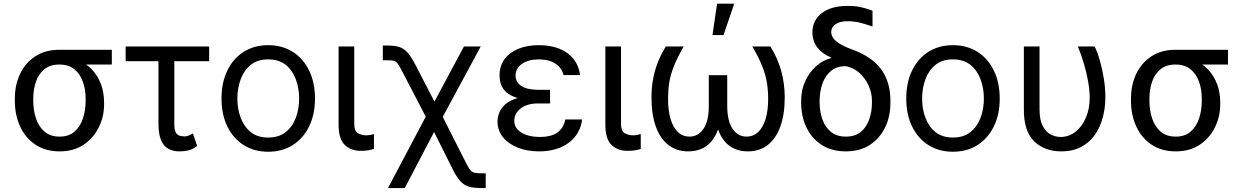

<svg xmlns="http://www.w3.org/2000/svg" viewBox="-20 -792 6583 1017"><path d="M58.6 -258.8V-269.5Q58.6 -342.8 86.7 -401.4Q114.7 -460 167.5 -494.1Q220.2 -528.3 293.9 -528.3Q309.6 -526.9 322.8 -517.6Q335.9 -508.3 351.8 -496.3Q367.7 -484.4 391.6 -474.6Q435.1 -457 466.3 -424.3Q497.6 -391.6 514.4 -347.2Q531.2 -302.7 531.2 -249V-238.3Q531.2 -174.8 503.4 -117.9Q475.6 -61 423.1 -25.6Q370.6 9.8 295.9 9.8Q221.2 9.8 168 -25.6Q114.7 -61 86.7 -121.8Q58.6 -182.6 58.6 -258.8ZM156.2 -269.5V-258.8Q156.2 -207.5 170.7 -164.3Q185.1 -121.1 215.8 -94.7Q246.6 -68.4 295.9 -68.4Q344.2 -68.4 374.5 -94.7Q404.8 -121.1 419.2 -164.3Q433.6 -207.5 433.6 -258.8V-269.5Q433.6 -318.4 418.9 -359.4Q404.3 -400.4 373.8 -425.3Q343.3 -450.2 293.9 -450.2Q245.6 -450.2 215.1 -425.3Q184.6 -400.4 170.4 -359.4Q156.2 -318.4 156.2 -269.5ZM572.3 -528.3V-450.2H293.9V-528.3Z M1087.9 -545.9V-467.8H645.5V-545.9ZM819.3 -545.9H903.3V-131.8Q903.8 -101.1 912.6 -88.1Q921.4 -75.2 934.1 -72.5Q946.8 -69.8 958 -69.3Q970.7 -69.8 982.4 -75Q994.1 -80.1 1002 -85L1024.4 -18.6Q1000 -0.5 977.8 4.6Q955.6 9.8 931.6 9.8Q876.5 9.8 848.1 -23.9Q819.8 -57.6 819.3 -136.7Z M1400.4 11.7Q1326.7 11.7 1271 -23.4Q1215.3 -58.6 1184.3 -122.1Q1153.3 -185.5 1153.3 -269.5Q1153.3 -355 1184.3 -418.7Q1215.3 -482.4 1271 -517.6Q1326.7 -552.7 1400.4 -552.7Q1474.6 -552.7 1530.3 -517.6Q1585.9 -482.4 1617.2 -418.7Q1648.4 -355 1648.4 -269.5Q1648.4 -185.5 1617.2 -122.1Q1585.9 -58.6 1530.3 -23.4Q1474.6 11.7 1400.4 11.7ZM1400.4 -63.5Q1457 -63.5 1493.2 -92.3Q1529.3 -121.1 1546.9 -168.2Q1564.5 -215.3 1564.5 -269.5Q1564.5 -324.7 1546.9 -372.1Q1529.3 -419.4 1493.2 -448.5Q1457 -477.5 1400.4 -477.5Q1344.2 -477.5 1308.3 -448.5Q1272.5 -419.4 1254.9 -372.1Q1237.3 -324.7 1237.3 -269.5Q1237.3 -215.3 1254.9 -168.2Q1272.5 -121.1 1308.3 -92.3Q1344.2 -63.5 1400.4 -63.5Z M1773.4 -545.9H1856.4V-134.8Q1856.9 -96.7 1877 -85.9Q1897 -75.2 1918.9 -75.2Q1930.2 -75.2 1942.9 -77.6Q1955.6 -80.1 1960.9 -82V-2.9Q1950.2 0.5 1932.9 3.9Q1915.5 7.3 1889.6 6.8Q1839.4 7.3 1806.2 -24.4Q1772.9 -56.2 1773.4 -134.8Z M2035.2 204.1 2260.7 -222.7H2299.8L2450.2 74.2Q2462.4 98.6 2471.9 109.6Q2481.4 120.6 2494.9 123.3Q2508.3 126 2532.2 126H2552.7V204.1H2532.2Q2491.7 204.1 2465.6 197Q2439.5 189.9 2420.2 169.7Q2400.9 149.4 2380.9 110.4L2279.3 -92.8L2124 204.1ZM2248 -149.4 2110.4 -414.1Q2095.7 -442.4 2086.7 -454.8Q2077.6 -467.3 2065.4 -470.2Q2053.2 -473.1 2028.3 -472.7H2007.8V-550.8H2028.3Q2068.8 -551.3 2094.2 -543.2Q2119.6 -535.2 2138.9 -513.4Q2158.2 -491.7 2179.7 -450.2L2281.2 -253.9L2437.5 -545.9H2526.4L2312.5 -149.4Z M2820.3 -284.2H2893.6V-244.1H2829.1Q2790.5 -244.1 2762.5 -231.9Q2734.4 -219.7 2719.2 -199Q2704.1 -178.2 2704.1 -152.3Q2703.6 -113.8 2741 -90.3Q2778.3 -66.9 2839.8 -66.4Q2899.4 -66.9 2931.9 -89.6Q2964.4 -112.3 2974.6 -159.2H3063.5Q3058.6 -120.6 3040.8 -89.6Q3022.9 -58.6 2993.4 -36.4Q2963.9 -14.2 2924.1 -2.2Q2884.3 9.8 2835.9 9.8Q2772.5 9.8 2722.7 -10Q2672.9 -29.8 2644.3 -65.2Q2615.7 -100.6 2615.2 -147.5Q2615.2 -169.4 2623.8 -193.1Q2632.3 -216.8 2654.3 -237.5Q2676.3 -258.3 2716.6 -271.2Q2756.8 -284.2 2820.3 -284.2ZM2893.6 -261.7H2820.3Q2757.8 -261.7 2719.2 -273.7Q2680.7 -285.6 2660.4 -304.9Q2640.1 -324.2 2633.1 -347.2Q2626 -370.1 2626 -391.6Q2626 -442.4 2652.1 -478.3Q2678.2 -514.2 2725.1 -533.4Q2772 -552.7 2834 -552.7Q2896.5 -552.7 2943.1 -533.9Q2989.7 -515.1 3017.8 -479.7Q3045.9 -444.3 3052.7 -394.5H2964.8Q2956.1 -432.1 2922.6 -454.6Q2889.2 -477.1 2834 -477.5Q2777.8 -477.1 2744.4 -453.4Q2710.9 -429.7 2710.9 -391.6Q2710.9 -357.9 2740.2 -337.4Q2769.5 -316.9 2829.1 -316.4H2893.6Z M3186.5 -545.9H3269.5V-134.8Q3270 -96.7 3290 -85.9Q3310.1 -75.2 3332 -75.2Q3343.3 -75.2 3356 -77.6Q3368.7 -80.1 3374 -82V-2.9Q3363.3 0.5 3345.9 3.9Q3328.6 7.3 3302.7 6.8Q3252.4 7.3 3219.2 -24.4Q3186 -56.2 3186.5 -134.8Z M3506.8 -545.9H3601.6Q3567.4 -486.8 3549.3 -440.9Q3531.2 -395 3524.9 -354.2Q3518.6 -313.5 3518.6 -269.5Q3518.6 -206.1 3532.2 -160.9Q3545.9 -115.7 3571.3 -92Q3596.7 -68.4 3631.8 -68.4Q3678.2 -68.4 3706.3 -109.6Q3734.4 -150.9 3734.4 -230.5V-393.6H3800.8V-230.5Q3801.3 -153.3 3780.8 -99.6Q3760.3 -45.9 3720.9 -18.1Q3681.6 9.8 3625 9.8Q3564 9.8 3520.3 -24.2Q3476.6 -58.1 3453.6 -122.3Q3430.7 -186.5 3430.7 -277.3Q3430.7 -351.1 3449.5 -417.7Q3468.3 -484.4 3506.8 -545.9ZM3964.8 -545.9H4060.5Q4099.1 -484.4 4117.7 -417.7Q4136.2 -351.1 4136.7 -277.3Q4136.7 -186.5 4113.5 -122.3Q4090.3 -58.1 4046.9 -24.2Q4003.4 9.8 3941.4 9.8Q3885.3 9.8 3845.9 -18.1Q3806.6 -45.9 3786.1 -99.6Q3765.6 -153.3 3765.6 -230.5V-393.6H3832V-230.5Q3832.5 -150.9 3860.6 -109.6Q3888.7 -68.4 3934.6 -68.4Q3970.2 -68.4 3995.6 -92Q4021 -115.7 4034.9 -160.9Q4048.8 -206.1 4048.8 -269.5Q4048.8 -313.5 4042.2 -354.2Q4035.6 -395 4017.6 -440.9Q3999.5 -486.8 3964.8 -545.9ZM3753.9 -606.4 3778.3 -772.5H3869.1L3812.5 -606.4Z M4283.2 -621.1Q4283.2 -684.1 4332.8 -722.4Q4382.3 -760.7 4469.7 -760.7Q4507.8 -760.7 4538.1 -754.4Q4568.4 -748 4601.6 -735.4V-651.4Q4580.1 -659.7 4543.5 -669.7Q4506.8 -679.7 4470.7 -679.7Q4428.2 -679.7 4405.5 -663.6Q4382.8 -647.5 4382.8 -622.1Q4382.8 -609.4 4391.1 -594.5Q4399.4 -579.6 4422.6 -563.7Q4445.8 -547.9 4490.2 -531.2Q4598.1 -492.7 4647.5 -424.6Q4696.8 -356.4 4696.3 -258.8V-249Q4696.8 -175.8 4668.5 -117.2Q4640.1 -58.6 4587.4 -24.4Q4534.7 9.8 4460.9 9.8Q4385.7 9.8 4332.5 -24.4Q4279.3 -58.6 4251.5 -117.2Q4223.6 -175.8 4223.6 -249V-258.8Q4223.6 -315.4 4245.4 -362.5Q4267.1 -409.7 4303.2 -441.7Q4339.4 -473.6 4382.8 -484.4V-487.3Q4336.9 -505.4 4310.1 -539.6Q4283.2 -573.7 4283.2 -621.1ZM4321.3 -258.8V-249Q4321.8 -199.7 4336.4 -158.7Q4351.1 -117.7 4381.8 -93Q4412.6 -68.4 4460.9 -68.4Q4508.8 -68.4 4539.1 -93Q4569.3 -117.7 4584 -158.7Q4598.6 -199.7 4598.6 -249V-258.8Q4598.6 -298.3 4581.5 -337.2Q4564.5 -376 4533.7 -404.5Q4502.9 -433.1 4460.9 -441.4Q4412.6 -441.9 4381.8 -416.5Q4351.1 -391.1 4336.4 -349.4Q4321.8 -307.6 4321.3 -258.8Z M5027.3 11.7Q4953.6 11.7 4897.9 -23.4Q4842.3 -58.6 4811.3 -122.1Q4780.3 -185.5 4780.3 -269.5Q4780.3 -355 4811.3 -418.7Q4842.3 -482.4 4897.9 -517.6Q4953.6 -552.7 5027.3 -552.7Q5101.6 -552.7 5157.2 -517.6Q5212.9 -482.4 5244.1 -418.7Q5275.4 -355 5275.4 -269.5Q5275.4 -185.5 5244.1 -122.1Q5212.9 -58.6 5157.2 -23.4Q5101.6 11.7 5027.3 11.7ZM5027.3 -63.5Q5084 -63.5 5120.1 -92.3Q5156.2 -121.1 5173.8 -168.2Q5191.4 -215.3 5191.4 -269.5Q5191.4 -324.7 5173.8 -372.1Q5156.2 -419.4 5120.1 -448.5Q5084 -477.5 5027.3 -477.5Q4971.2 -477.5 4935.3 -448.5Q4899.4 -419.4 4881.8 -372.1Q4864.3 -324.7 4864.3 -269.5Q4864.3 -215.3 4881.8 -168.2Q4899.4 -121.1 4935.3 -92.3Q4971.2 -63.5 5027.3 -63.5Z M5403.3 -545.9H5486.3V-210Q5486.8 -156.7 5502.7 -125.5Q5518.6 -94.2 5543.9 -80.6Q5569.3 -66.9 5597.7 -66.4Q5643.1 -66.9 5678 -95Q5712.9 -123 5732.7 -170.7Q5752.4 -218.3 5752 -277.3Q5751.5 -317.9 5742.9 -364.5Q5734.4 -411.1 5720.2 -458.3Q5706.1 -505.4 5689.5 -545.9H5778.3Q5793 -516.1 5805.9 -471.2Q5818.8 -426.3 5826.9 -375.5Q5835 -324.7 5835 -277.3Q5835 -221.2 5821.3 -169.7Q5807.6 -118.2 5779.3 -77.6Q5751 -37.1 5706.5 -13.7Q5662.1 9.8 5600.6 9.8Q5513.2 9.8 5458 -43.5Q5402.8 -96.7 5403.3 -211.9Z M5970.7 -258.8V-269.5Q5970.7 -342.8 5998.8 -401.4Q6026.9 -460 6079.6 -494.1Q6132.3 -528.3 6206.1 -528.3Q6221.7 -526.9 6234.9 -517.6Q6248 -508.3 6263.9 -496.3Q6279.8 -484.4 6303.7 -474.6Q6347.2 -457 6378.4 -424.3Q6409.7 -391.6 6426.5 -347.2Q6443.4 -302.7 6443.4 -249V-238.3Q6443.4 -174.8 6415.5 -117.9Q6387.7 -61 6335.2 -25.6Q6282.7 9.8 6208 9.8Q6133.3 9.8 6080.1 -25.6Q6026.9 -61 5998.8 -121.8Q5970.7 -182.6 5970.7 -258.8ZM6068.4 -269.5V-258.8Q6068.4 -207.5 6082.8 -164.3Q6097.2 -121.1 6127.9 -94.7Q6158.7 -68.4 6208 -68.4Q6256.3 -68.4 6286.6 -94.7Q6316.9 -121.1 6331.3 -164.3Q6345.7 -207.5 6345.7 -258.8V-269.5Q6345.7 -318.4 6331.1 -359.4Q6316.4 -400.4 6285.9 -425.3Q6255.4 -450.2 6206.1 -450.2Q6157.7 -450.2 6127.2 -425.3Q6096.7 -400.4 6082.5 -359.4Q6068.4 -318.4 6068.4 -269.5ZM6484.4 -528.3V-450.2H6206.1V-528.3Z"/></svg>

Font: Inter
Style: Regular
Weight: 400
Designer: Rasmus Andersson
Foundry: rsms
Version: Version 4.000;git-8c9346024